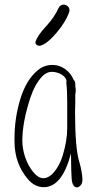

<svg xmlns="http://www.w3.org/2000/svg" viewBox="-20 -809 405 834"><path d="M183 -698Q142 -654 135 -629Q134 -628 134 -624Q134 -618 139.5 -614Q145 -610 151 -610Q156 -610 157 -611Q186 -620 225 -666Q264 -712 280 -754Q282 -762 282 -764Q282 -775 274 -782Q266 -789 256 -789Q243 -789 235 -775Q216 -734 183 -698ZM168 -35Q146 -35 124 -62Q102 -89 89 -127Q77 -164 77 -198Q77 -278 112 -385Q131 -442 163 -477Q183 -497 204 -497Q228 -497 248.5 -484.5Q269 -472 269 -453L268 -452V-449Q272 -418 272 -364V-252Q272 -198 252 -132Q239 -91 216 -63Q193 -35 168 -35ZM288 -142Q289 -129 289 -99Q289 -73 291 -37Q292 -11 302 0Q317 12 331 -5Q339 -15 338 -32Q336 -66 325 -104Q306 -163 306 -324Q306 -345 307 -362V-400Q307 -402 308 -403V-405Q308 -410 309 -413V-419Q309 -424 308 -429Q307 -433 307 -438V-446Q307 -455 300 -462Q288 -491 263 -509Q238 -527 208 -527Q170 -527 142 -502Q94 -462 68.5 -379.5Q43 -297 43 -208V-195Q43 -99 101 -31Q131 4 170 4Q250 4 288 -142Z"/></svg>

Font: Neythal
Style: Regular
Weight: 400
Designer: Tharique Azeez
Foundry: Tharique Azeez
Version: Version 0.44